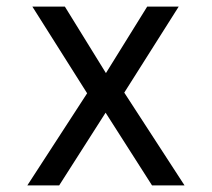

<svg xmlns="http://www.w3.org/2000/svg" viewBox="-20 -560 640 580"><path d="M62.6 0H158.8L299 -219.6L439.2 0H537.4L355.4 -280.2L519.8 -540H424.6L300 -339.2L176 -540H77.8L243.2 -278.2Z"/></svg>

Font: CommitMonoV143 ExtLt
Style: Regular
Weight: 200
Monospace: yes
Designer: Eigil Nikolajsen
Foundry: Eigil Nikolajsen
Version: Version 1.143